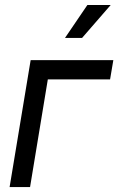

<svg xmlns="http://www.w3.org/2000/svg" viewBox="-20 -760 480 780"><path d="M440.4 -515.6 427.2 -437.5H174.3L102.1 0H19L104.5 -515.6ZM244.1 -606 335 -739.7H429.7L313.5 -606Z"/></svg>

Font: Inter Display
Style: Italic
Weight: 400
Italic angle: -9.39999°
Designer: Rasmus Andersson
Foundry: rsms
Version: Version 4.000;git-a52131595